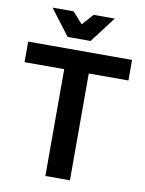

<svg xmlns="http://www.w3.org/2000/svg" viewBox="-97 -971 782 1039"><g transform="rotate(10 294.0 -452.0)"><path d="M8 -700H579V-587H361V0H226V-587H8ZM340 -762H214L106 -904H222L314 -801H240L332 -904H448Z"/></g></svg>

Font: Alexandria Medium
Style: Regular
Weight: 500
Designer: Mohamed Gaber
Foundry: Kief Type Foundry
Version: Version 5.100